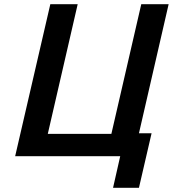

<svg xmlns="http://www.w3.org/2000/svg" viewBox="-20 -742 821 912"><path d="M551 0 517 150H640L700 -109H640L781 -722H651L509 -106H207L349 -722H219L52 0Z"/></svg>

Font: Perun SemiBold Italic
Style: Regular
Weight: 400
Italic angle: -12°
Foundry: Copyright (c) Stefan Peev, Context Ltd, 2016
Version: Version 1.026